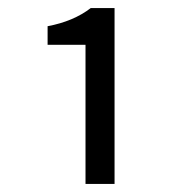

<svg xmlns="http://www.w3.org/2000/svg" viewBox="-20 -897 450 476"><path d="M192 -441V-786H98V-832Q162 -844 205 -877H264V-441Z"/></svg>

Font: Noto Sans SC
Style: Regular
Weight: 400
Designer: Ryoko NISHIZUKA  (kana, bopomofo & ideographs); Paul D. Hunt (Latin, Greek & Cyrillic); Sandoll Communications , Soo-you
Foundry: Adobe
Version: Version 2.002;hotconv 1.0.116;makeotfexe 2.5.65601